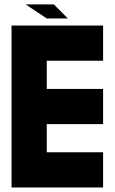

<svg xmlns="http://www.w3.org/2000/svg" viewBox="-20 -832 509 852"><path d="M437.5 -156.2V0H31.2V-718.8H437.5V-562.5H187.5V-437.5H437.5V-281.2H187.5V-156.2ZM187.5 -750 93.8 -812.5H218.8L281.2 -750Z"/></svg>

Font: Signwood
Style: Regular
Weight: 400
Designer: GGBotNet
Foundry: GGBotNet
Version: 0.95